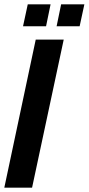

<svg xmlns="http://www.w3.org/2000/svg" viewBox="-31 -872 412 892"><path d="M-11 0 135 -688H265L118 0ZM232 -750 253 -852H361L339 -750ZM76 -750 98 -852H204L183 -750Z"/></svg>

Font: Saira ExtraCondensed ExtraBold
Style: Italic
Weight: 800
Width: 2
Italic angle: -12°
Designer: Hector Gatti with collaboration of the Omnibus-Type team
Foundry: Omnibus-Type
Version: Version 1.101